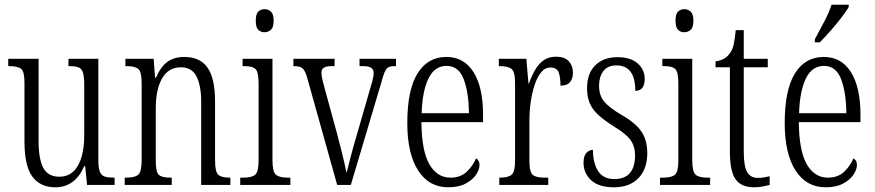

<svg xmlns="http://www.w3.org/2000/svg" viewBox="-20 -786 3717 816"><path d="M215 10Q151 10 117.5 -35.5Q84 -81 84 -185V-435Q84 -482 69.5 -493.5Q55 -505 19 -505H15V-536H144V-186Q144 -110 164 -72.5Q184 -35 232 -35Q269 -35 292.5 -58Q316 -81 327 -120.5Q338 -160 338 -210V-424Q338 -460 332.5 -477.5Q327 -495 313 -500Q299 -505 274 -505H271V-536H398V-105Q398 -72 404.5 -56Q411 -40 425.5 -35.5Q440 -31 464 -31H467V0H350L342 -80H338Q299 10 215 10Z M510 0V-31H517Q553 -31 567.5 -43.5Q582 -56 582 -105V-433Q582 -481 567.5 -493Q553 -505 518 -505H513V-536H633L639 -456H643Q662 -501 690.5 -522.5Q719 -544 764 -544Q830 -544 862 -498.5Q894 -453 894 -355V-105Q894 -56 907.5 -43.5Q921 -31 955 -31H959V0H835V-355Q835 -421 815.5 -460.5Q796 -500 748 -500Q696 -500 669 -453Q642 -406 642 -326V-103Q642 -54 655.5 -42.5Q669 -31 704 -31H710V0Z M1104 -649Q1088 -649 1077.5 -659.5Q1067 -670 1067 -698Q1067 -726 1077.5 -736.5Q1088 -747 1104 -747Q1120 -747 1131.5 -736.5Q1143 -726 1143 -698Q1143 -670 1131.5 -659.5Q1120 -649 1104 -649ZM1001 0V-31H1014Q1050 -31 1064.5 -43.5Q1079 -56 1079 -104V-430Q1079 -479 1066.5 -492Q1054 -505 1019 -505H1011V-536H1138V-106Q1138 -57 1152 -44Q1166 -31 1203 -31H1214V0Z M1286 -454Q1277 -486 1266 -495.5Q1255 -505 1227 -505V-536H1402V-505H1390Q1366 -505 1356 -498Q1346 -491 1346 -477Q1346 -465 1351 -444.5Q1356 -424 1361 -406L1413 -216Q1420 -189 1428 -158Q1436 -127 1442.5 -98.5Q1449 -70 1453 -51Q1458 -71 1468.5 -112.5Q1479 -154 1496 -211L1543 -374Q1555 -414 1561.5 -438Q1568 -462 1568 -475Q1568 -491 1557.5 -498Q1547 -505 1522 -505H1508V-536H1663V-505H1656Q1632 -505 1622.5 -493.5Q1613 -482 1602 -440L1471 0H1413Z M1885 10Q1803 10 1757 -61.5Q1711 -133 1711 -263Q1711 -404 1754.5 -474Q1798 -544 1877 -544Q1952 -544 1992.5 -479.5Q2033 -415 2033 -298V-267H1771Q1772 -146 1804.5 -88.5Q1837 -31 1895 -31Q1937 -31 1963.5 -56Q1990 -81 2003 -113Q2009 -110 2013.5 -103Q2018 -96 2018 -85Q2018 -66 2003.5 -44Q1989 -22 1959.5 -6Q1930 10 1885 10ZM1973 -305Q1972 -394 1950.5 -450Q1929 -506 1878 -506Q1827 -506 1801 -452.5Q1775 -399 1772 -305Z M2102 0V-31H2104Q2139 -31 2154 -43Q2169 -55 2169 -105V-433Q2169 -481 2154 -493Q2139 -505 2103 -505H2100V-536H2217L2226 -431H2228Q2238 -460 2252.5 -486Q2267 -512 2288.5 -528.5Q2310 -545 2343 -545Q2380 -545 2397.5 -525.5Q2415 -506 2415 -476Q2415 -452 2402.5 -437Q2390 -422 2362 -422Q2362 -457 2354.5 -478Q2347 -499 2319 -499Q2296 -499 2279.5 -478.5Q2263 -458 2252 -424.5Q2241 -391 2235.5 -352Q2230 -313 2230 -275V-103Q2230 -54 2244.5 -42.5Q2259 -31 2294 -31H2310V0Z M2589 10Q2525 10 2492.5 -20Q2460 -50 2460 -94Q2460 -123 2472 -136Q2484 -149 2500 -149Q2500 -93 2522 -59Q2544 -25 2591 -25Q2679 -25 2679 -127Q2679 -162 2661.5 -188.5Q2644 -215 2593 -246Q2550 -273 2524 -296.5Q2498 -320 2486.5 -347Q2475 -374 2475 -412Q2475 -474 2510 -508.5Q2545 -543 2604 -543Q2660 -543 2690 -516.5Q2720 -490 2720 -451Q2720 -400 2680 -400Q2680 -508 2600 -508Q2562 -508 2544 -483.5Q2526 -459 2526 -422Q2526 -380 2548 -354Q2570 -328 2621 -298Q2681 -264 2706 -227Q2731 -190 2731 -135Q2731 -68 2693.5 -29Q2656 10 2589 10Z M2888 -649Q2872 -649 2861.5 -659.5Q2851 -670 2851 -698Q2851 -726 2861.5 -736.5Q2872 -747 2888 -747Q2904 -747 2915.5 -736.5Q2927 -726 2927 -698Q2927 -670 2915.5 -659.5Q2904 -649 2888 -649ZM2785 0V-31H2798Q2834 -31 2848.5 -43.5Q2863 -56 2863 -104V-430Q2863 -479 2850.5 -492Q2838 -505 2803 -505H2795V-536H2922V-106Q2922 -57 2936 -44Q2950 -31 2987 -31H2998V0Z M3185 10Q3131 10 3106.5 -23.5Q3082 -57 3082 -143V-500H3021V-525Q3061 -531 3080 -557Q3093 -573 3098 -596Q3103 -619 3107 -658H3141V-536H3243V-500H3141V-142Q3141 -79 3155.5 -54.5Q3170 -30 3200 -30Q3215 -30 3226.5 -32Q3238 -34 3251 -37V0Q3239 3 3222 6.5Q3205 10 3185 10Z M3489 10Q3407 10 3361 -61.5Q3315 -133 3315 -263Q3315 -404 3358.5 -474Q3402 -544 3481 -544Q3556 -544 3596.5 -479.5Q3637 -415 3637 -298V-267H3375Q3376 -146 3408.5 -88.5Q3441 -31 3499 -31Q3541 -31 3567.5 -56Q3594 -81 3607 -113Q3613 -110 3617.5 -103Q3622 -96 3622 -85Q3622 -66 3607.5 -44Q3593 -22 3563.5 -6Q3534 10 3489 10ZM3577 -305Q3576 -394 3554.5 -450Q3533 -506 3482 -506Q3431 -506 3405 -452.5Q3379 -399 3376 -305ZM3443 -619Q3465 -660 3484 -696Q3503 -732 3514 -766H3587V-756Q3577 -739 3556.5 -712Q3536 -685 3511 -656.5Q3486 -628 3464 -606H3443Z"/></svg>

Font: Noto Serif ExtraCondensed Light
Style: Regular
Weight: 300
Width: 2
Designer: Monotype Design Team
Foundry: Monotype Imaging Inc.
Version: Version 2.014; ttfautohint (v1.8.4.7-5d5b)